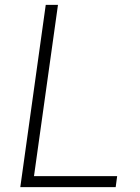

<svg xmlns="http://www.w3.org/2000/svg" viewBox="-20 -765 574 785"><path d="M63 0H453L459 -45H119L217 -745H167Z"/></svg>

Font: Mluvka ExtraLight
Style: Italic
Weight: 200
Italic angle: -8°
Designer: Modified by Jiří Krblich, Original typeface by Gumpita Rahayu
Foundry: Gumpita Rahayu & Jiří Krblich
Version: Version 2.000;Glyphs 3.1.1 (3134)